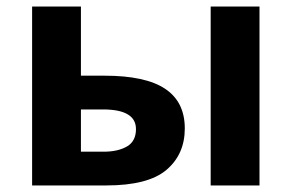

<svg xmlns="http://www.w3.org/2000/svg" viewBox="-20 -566 890 586"><path d="M78 0V-546H227V-335H299Q424 -335 484 -295Q544 -255 544 -174Q544 -95 488 -47.5Q432 0 304 0ZM623 0V-546H772V0ZM227 -103H296Q340 -103 367.5 -119Q395 -135 395 -172Q395 -232 294 -232H227Z"/></svg>

Font: Noto Sans IKEA
Style: Bold
Weight: 600
Designer: Monotype Design Team
Foundry: Monotype Imaging Inc.
Version: Version 2.001